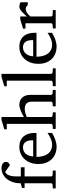

<svg xmlns="http://www.w3.org/2000/svg" viewBox="890 -1667 789 2609"><g transform="rotate(-90 1284.5 -362.5)"><path d="M389.2 -676.8Q389.2 -661.6 383.1 -651.6Q377 -641.6 368.9 -635.5Q360.8 -629.4 353.3 -626.5Q345.7 -623.5 342.8 -623Q341.8 -624 334.7 -629.2Q327.6 -634.3 317.6 -641.4Q307.6 -648.4 296.1 -656.2Q284.7 -664.1 274.9 -671.1Q265.1 -678.2 258.3 -682.9Q251.5 -687.5 251 -688Q240.2 -682.1 229.7 -671.4Q219.2 -660.6 210.7 -642.6Q202.1 -624.5 197 -598.9Q191.9 -573.2 191.9 -538.1V-474.1H315.9V-422.9H191.9V-64Q191.9 -54.7 198 -48.8Q204.1 -43 212.9 -42L272 -39.1V0H28.8V-39.1L78.1 -42Q86.9 -43 93 -48.8Q99.1 -54.7 99.1 -64V-422.9H35.2V-458L99.1 -476.1Q99.1 -501 100.8 -520.8Q102.5 -540.5 106.7 -557.9Q110.8 -575.2 117.2 -591.6Q123.5 -607.9 132.8 -626Q147.5 -654.3 166.7 -675Q186 -695.8 208.3 -709.5Q230.5 -723.1 254.6 -730Q278.8 -736.8 303.2 -736.8Q324.2 -736.8 340.3 -731.9Q356.4 -727.1 367.4 -718.8Q378.4 -710.4 383.8 -699.7Q389.2 -689 389.2 -676.8Z M782.2 -49.8Q761.2 -36.6 738.5 -25.4Q715.8 -14.2 691.7 -5.9Q667.5 2.4 642.6 7.3Q617.7 12.2 592.3 12.2Q546.9 12.2 504.9 -3.2Q462.9 -18.6 430.9 -49.3Q398.9 -80.1 379.6 -126.7Q360.4 -173.3 360.4 -235.8Q360.4 -294.4 377.9 -342Q395.5 -389.6 426.8 -423.6Q458 -457.5 501 -475.8Q543.9 -494.1 595.2 -494.1Q641.6 -494.1 676.8 -478.8Q711.9 -463.4 735.4 -436.3Q758.8 -409.2 770.5 -371.3Q782.2 -333.5 782.2 -289.1V-275.9Q782.2 -268.1 781.2 -261.2H457Q457 -223.1 465.1 -185.1Q473.1 -147 492.2 -116.7Q511.2 -86.4 543.5 -67.6Q575.7 -48.8 624 -48.8Q645.5 -48.8 666.5 -54.4Q687.5 -60.1 707.8 -68.8Q728 -77.6 746.6 -88.6Q765.1 -99.6 782.2 -110.8ZM682.1 -328.1Q682.1 -353 676.3 -374.3Q670.4 -395.5 658.4 -411.1Q646.5 -426.8 628.2 -435.8Q609.9 -444.8 585 -444.8Q560.1 -444.8 538.6 -435.3Q517.1 -425.8 500.7 -407.7Q484.4 -389.6 474.4 -364Q464.4 -338.4 462.4 -306.2H682.1Z M1144.5 0V-39.1L1185.5 -42Q1194.3 -43 1200.9 -48.8Q1207.5 -54.7 1207.5 -64V-321.8Q1207.5 -343.3 1202.9 -361.3Q1198.2 -379.4 1186.8 -392.6Q1175.3 -405.8 1156.2 -413.3Q1137.2 -420.9 1108.4 -420.9Q1095.2 -420.9 1080.6 -418.7Q1065.9 -416.5 1051.5 -412.6Q1037.1 -408.7 1023.7 -403.3Q1010.3 -397.9 999.5 -392.1V-64Q999.5 -54.7 1004.9 -48.8Q1010.3 -43 1019.5 -42L1062.5 -39.1V0H837.4V-39.1L885.3 -42Q894.5 -43 900.4 -48.8Q906.2 -54.7 906.2 -64V-665H831.5V-698.2L959.5 -736.8H999.5V-432.1Q1013.2 -440.4 1033.2 -451.2Q1053.2 -461.9 1075.9 -471.4Q1098.6 -481 1121.8 -487.5Q1145 -494.1 1164.6 -494.1Q1193.4 -494.1 1218 -484.9Q1242.7 -475.6 1261 -457Q1279.3 -438.5 1289.8 -409.9Q1300.3 -381.3 1300.3 -342.8V-64Q1300.3 -54.7 1306.9 -48.8Q1313.5 -43 1322.3 -42L1367.2 -39.1V0Z M1417.5 0V-39.1L1470.7 -42Q1477.5 -42 1485.1 -49.1Q1492.7 -56.2 1492.7 -63V-665H1416.5V-698.2L1544.4 -736.8H1585.4V-63Q1585.4 -56.2 1592.5 -49.1Q1599.6 -42 1606.4 -42L1660.6 -39.1V0Z M2143.6 -49.8Q2122.6 -36.6 2099.9 -25.4Q2077.1 -14.2 2053 -5.9Q2028.8 2.4 2003.9 7.3Q1979 12.2 1953.6 12.2Q1908.2 12.2 1866.2 -3.2Q1824.2 -18.6 1792.2 -49.3Q1760.3 -80.1 1741 -126.7Q1721.7 -173.3 1721.7 -235.8Q1721.7 -294.4 1739.3 -342Q1756.8 -389.6 1788.1 -423.6Q1819.3 -457.5 1862.3 -475.8Q1905.3 -494.1 1956.5 -494.1Q2002.9 -494.1 2038.1 -478.8Q2073.2 -463.4 2096.7 -436.3Q2120.1 -409.2 2131.8 -371.3Q2143.6 -333.5 2143.6 -289.1V-275.9Q2143.6 -268.1 2142.6 -261.2H1818.4Q1818.4 -223.1 1826.4 -185.1Q1834.5 -147 1853.5 -116.7Q1872.6 -86.4 1904.8 -67.6Q1937 -48.8 1985.4 -48.8Q2006.8 -48.8 2027.8 -54.4Q2048.8 -60.1 2069.1 -68.8Q2089.4 -77.6 2107.9 -88.6Q2126.5 -99.6 2143.6 -110.8ZM2043.5 -328.1Q2043.5 -353 2037.6 -374.3Q2031.7 -395.5 2019.8 -411.1Q2007.8 -426.8 1989.5 -435.8Q1971.2 -444.8 1946.3 -444.8Q1921.4 -444.8 1899.9 -435.3Q1878.4 -425.8 1862.1 -407.7Q1845.7 -389.6 1835.7 -364Q1825.7 -338.4 1823.7 -306.2H2043.5Z M2519.5 -379.9Q2509.8 -391.1 2497.1 -399.2Q2484.4 -407.2 2465.8 -407.2Q2441.4 -407.2 2416.5 -390.9Q2391.6 -374.5 2365.7 -345.2V-64Q2365.7 -54.7 2371.6 -48.8Q2377.4 -43 2386.7 -42L2452.6 -39.1V0H2202.6V-38.1L2252 -42Q2260.7 -43 2266.8 -48.8Q2272.9 -54.7 2272.9 -64V-411.1H2200.7V-443.8L2324.7 -481.9H2365.7V-393.1Q2376.5 -404.8 2391.8 -422.1Q2407.2 -439.5 2424.8 -455.6Q2442.4 -471.7 2461.2 -482.9Q2480 -494.1 2497.6 -494.1Q2505.4 -494.1 2514.2 -492.7Q2522.9 -491.2 2531.2 -489Q2539.6 -486.8 2546.6 -484.1Q2553.7 -481.4 2558.6 -479V-379.9Z"/></g></svg>

Font: BabelStone Ogham Special
Style: Regular
Weight: 400
Designer: Andrew West
Foundry: BabelStone
Version: Version 1.02 March 14, 2022